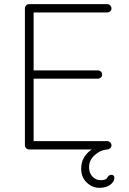

<svg xmlns="http://www.w3.org/2000/svg" viewBox="-20 -720 621 925"><path d="M531 136Q531 156 510.5 170.5Q490 185 459 185Q424 185 397.5 159Q371 133 371 93Q371 35 422 0H120Q112 0 106 -6Q100 -12 100 -20V-680Q100 -688 106 -694Q112 -700 120 -700H497Q505 -700 511 -694Q517 -688 517 -680Q517 -671 511 -665.5Q505 -660 497 -660H142V-381H452Q460 -381 466 -375Q472 -369 472 -361Q472 -352 466 -346.5Q460 -341 452 -341H142V-40H497Q505 -40 511 -34Q517 -28 517 -20Q517 -11 510.5 -5.5Q504 0 492 1Q463 3 436 27.5Q409 52 409 85Q409 114 425.5 131Q442 148 464 148Q491 148 496 137Q504 122 517 122Q523 122 527 126Q531 130 531 136Z"/></svg>

Font: Quicksand Light
Style: Regular
Weight: 300
Designer: Andrew Paglinawan
Foundry: Andrew Paglinawan
Version: Version 3.000